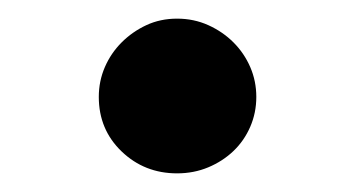

<svg xmlns="http://www.w3.org/2000/svg" viewBox="-20 -178 380 206"><path d="M255 -74Q255 -57 248.5 -42Q242 -27 230.5 -16Q219 -5 203.5 1.5Q188 8 170 8Q135 8 110.5 -15.5Q86 -39 86 -74Q86 -91 92.5 -106Q99 -121 110.5 -132.5Q122 -144 137 -151Q152 -158 170 -158Q188 -158 203.5 -151Q219 -144 230.5 -132.5Q242 -121 248.5 -106Q255 -91 255 -74Z"/></svg>

Font: XinYuGongZhangJiaSongA
Style: Regular
Weight: 900
Designer: XinYuGong
Foundry: Adobe Systems Incorporated
Version: Version 1.00